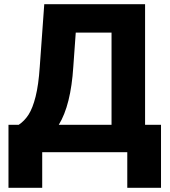

<svg xmlns="http://www.w3.org/2000/svg" viewBox="-20 -727 813 917"><path d="M20.5 -130.9H69.3Q96.7 -148.9 116.5 -179.7Q136.2 -210.4 150.1 -265.9Q164.1 -321.3 169.9 -408.2L191.4 -707H672.9V-130.9H749V169.9H587.9V0H181.6V169.9H20.5ZM512.7 -130.9V-571.3H341.8L330.1 -408.2Q318.4 -224.6 260.7 -130.9Z"/></svg>

Font: Pretendard JP ExtraBold
Style: Regular
Weight: 800
Designer: Base glyphs from Inter by Rasmus Andersson; Hangeul glyphs from Noto Sans CJK(Source Han Sans) by Jang Soo-young and Kan
Foundry: Kil Hyung-jin
Version: Version 1.309